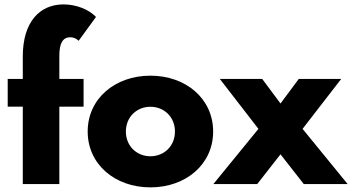

<svg xmlns="http://www.w3.org/2000/svg" viewBox="-20 -815 1559 850"><path d="M14.1 -465.5V-342.7H80.9V0H242.7V-342.7H350V-465.5H242.7V-568.6C242.7 -622.3 257.3 -650 290.9 -650C302.7 -650 315.9 -646.4 328.2 -634.5L405 -740C372.7 -773.6 317.3 -795.5 261.4 -795.5C155 -795.5 80.9 -717.3 80.9 -565.5V-465.5Z M368.2 -232.7C368.2 -87.3 489.1 14.5 645.9 14.5C802.7 14.5 923.6 -87.3 923.6 -232.7C923.6 -378.2 802.7 -480 645.9 -480C489.1 -480 368.2 -378.2 368.2 -232.7ZM537.3 -232.7C537.3 -297.3 585.5 -342.3 645.9 -342.3C706.4 -342.3 754.5 -297.3 754.5 -232.7C754.5 -168.2 706.4 -123.2 645.9 -123.2C585.5 -123.2 537.3 -168.2 537.3 -232.7Z M924.5 0H1118.6L1221.8 -131.8L1325 0H1519.1L1319.5 -244.5L1490.5 -465.5H1302.7L1221.8 -356.8L1140.9 -465.5H953.2L1124.1 -244.5Z"/></svg>

Font: Spartan MB ExtBd
Style: Regular
Weight: 800
Designer: Matt Bailey, Mirko Velimirovic
Foundry: Matt Bailey
Version: Version 1.005